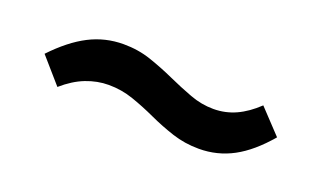

<svg xmlns="http://www.w3.org/2000/svg" viewBox="-33 -500 659 394"><g transform="rotate(20 296.5 -302.5)"><path d="M407 -228Q376 -228 348.5 -237Q321 -246 295 -258Q269 -270 243 -279Q217 -288 189 -288Q164 -288 139.5 -278.5Q115 -269 91 -248L43 -303Q79 -341 114 -359Q149 -377 189 -377Q221 -377 249 -367.5Q277 -358 303.5 -346Q330 -334 355.5 -324.5Q381 -315 407 -315Q433 -315 456 -325.5Q479 -336 501 -357L550 -305Q516 -265 481.5 -246.5Q447 -228 407 -228Z"/></g></svg>

Font: Yaldevi ExtraLight Medium
Style: Regular
Weight: 500
Version: Version 1.100